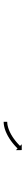

<svg xmlns="http://www.w3.org/2000/svg" viewBox="448 -1024 142 1079"><g transform="rotate(-90 519.5 -485.0)"><path d="M372.4 -515.9C373 -515.9 373.5 -516 374.1 -516L373.9 -536C373.4 -535.9 372.8 -535.9 372.2 -535.9C372.2 -535.9 372.1 -535.9 372.1 -535.9C372.1 -535.9 372 -535.9 372 -535.9C370.3 -535.9 368.6 -535.8 366.8 -535.7C366.8 -535.7 366.8 -535.7 366.7 -535.7C366.7 -535.7 366.6 -535.7 366.6 -535.7C363.9 -535.5 361.2 -535.2 358.5 -534.9C358.5 -534.9 358.5 -534.9 358.4 -534.9C358.3 -534.8 358.3 -534.8 358.3 -534.8C354.8 -534.3 351.3 -533.7 347.8 -533C347.8 -533 347.7 -533 347.6 -533C347.6 -532.9 347.5 -532.9 347.5 -532.9C343.4 -532 339.3 -530.9 335.2 -529.7C335.2 -529.7 335.1 -529.7 335.1 -529.7C335 -529.7 334.9 -529.6 334.9 -529.6C330.4 -528.2 325.9 -526.6 321.4 -525C321.4 -525 321.4 -524.9 321.3 -524.9C321.2 -524.9 321.2 -524.9 321.2 -524.9C316.4 -522.9 311.7 -520.9 307.1 -518.7C307.1 -518.7 307 -518.7 307 -518.7C306.9 -518.7 306.9 -518.6 306.9 -518.6C302.1 -516.3 297.4 -513.8 292.7 -511.3C292.7 -511.3 292.7 -511.2 292.7 -511.2C292.6 -511.2 292.6 -511.2 292.6 -511.2C287.9 -508.5 283.4 -505.7 278.9 -502.9C278.9 -502.9 278.8 -502.9 278.8 -502.8C278.8 -502.8 278.7 -502.8 278.7 -502.8C274.4 -499.9 270.1 -497 265.9 -494C265.9 -494 265.9 -493.9 265.8 -493.9C265.8 -493.9 265.8 -493.9 265.8 -493.9C261.9 -491 258 -488 254.2 -485C254.2 -485 254.2 -485 254.2 -485C254.1 -485 254.1 -484.9 254.1 -484.9C250.7 -482.2 247.4 -479.4 244.1 -476.6C244.1 -476.6 244.1 -476.5 244 -476.5C244 -476.5 244 -476.5 244 -476.5C241.2 -474 238.5 -471.6 235.8 -469.1C235.8 -469.1 235.8 -469.1 235.7 -469.1C235.7 -469 235.7 -469 235.7 -469C233.6 -467.1 231.6 -465.1 229.5 -463.1C229.5 -463.1 229.5 -463.1 229.5 -463.1C229.5 -463.1 229.5 -463.1 229.5 -463.1C228.2 -461.8 226.9 -460.5 225.6 -459.2L225.6 -459.2L225.5 -459.2C225.1 -458.8 224.6 -458.3 224.2 -457.8L214.8 -467.1L215 -434.3L247.8 -434.5L238.4 -443.8C238.8 -444.2 239.3 -444.7 239.7 -445.1L239.7 -445.1L239.7 -445.1C241 -446.3 242.2 -447.6 243.5 -448.8C243.5 -448.8 243.5 -448.8 243.4 -448.8C243.4 -448.8 243.4 -448.8 243.4 -448.8C245.4 -450.7 247.4 -452.6 249.4 -454.4C249.4 -454.4 249.4 -454.4 249.3 -454.4C249.3 -454.4 249.3 -454.4 249.3 -454.4C251.9 -456.8 254.6 -459.1 257.2 -461.5C257.2 -461.5 257.2 -461.4 257.2 -461.4C257.1 -461.4 257.1 -461.4 257.1 -461.4C260.3 -464.1 263.5 -466.8 266.7 -469.4C266.7 -469.4 266.7 -469.4 266.7 -469.4C266.6 -469.4 266.6 -469.3 266.6 -469.3C270.3 -472.2 274 -475 277.7 -477.8C277.7 -477.8 277.6 -477.8 277.6 -477.8C277.6 -477.7 277.5 -477.7 277.5 -477.7C281.6 -480.6 285.6 -483.4 289.7 -486.1C289.7 -486.1 289.7 -486.1 289.7 -486C289.6 -486 289.6 -486 289.6 -486C293.9 -488.7 298.2 -491.3 302.6 -493.9C302.6 -493.9 302.5 -493.8 302.5 -493.8C302.4 -493.8 302.4 -493.7 302.4 -493.7C306.8 -496.2 311.2 -498.5 315.7 -500.7C315.7 -500.7 315.7 -500.7 315.6 -500.6C315.6 -500.6 315.5 -500.6 315.5 -500.6C319.9 -502.6 324.3 -504.5 328.7 -506.3C328.7 -506.3 328.6 -506.3 328.6 -506.3C328.5 -506.3 328.5 -506.2 328.5 -506.2C332.6 -507.8 336.8 -509.2 341 -510.6C341 -510.6 340.9 -510.6 340.9 -510.5C340.8 -510.5 340.7 -510.5 340.7 -510.5C344.5 -511.6 348.2 -512.6 352 -513.4C352 -513.4 351.9 -513.4 351.9 -513.4C351.8 -513.4 351.7 -513.4 351.7 -513.4C354.9 -514 358 -514.6 361.2 -515.1C361.2 -515.1 361.1 -515 361.1 -515C361 -515 361 -515 361 -515C363.4 -515.3 365.8 -515.6 368.2 -515.8C368.2 -515.8 368.1 -515.8 368.1 -515.8C368 -515.7 368 -515.7 368 -515.7C369.5 -515.8 371 -515.9 372.5 -515.9C372.5 -515.9 372.5 -515.9 372.5 -515.9C372.4 -515.9 372.4 -515.9 372.4 -515.9Z"/></g></svg>

Font: FRB American Cursive Just Arrows Semibold
Style: Italic
Weight: 600
Italic angle: -25°
Version: Version 2.0;Modular Font Editor K font №1